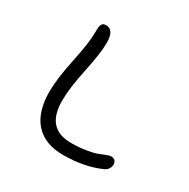

<svg xmlns="http://www.w3.org/2000/svg" viewBox="-137 -753 829 840"><g transform="rotate(30 278.0 -333.0)"><path d="M286.1 -40Q193.8 -40 145 -94Q96.2 -147.9 96.2 -251Q96.2 -315.9 118.2 -419.4Q140.1 -522.9 140.1 -574.2Q140.1 -594.7 141.4 -604Q142.6 -613.3 148.2 -619.6Q153.8 -626 166 -626Q207 -626 207 -560.1Q207 -508.3 185.5 -407.7Q164.1 -307.1 164.1 -244.1Q164.1 -103 289.1 -103Q331.5 -103 366 -108.9Q400.4 -114.7 417.7 -121.6Q435.1 -128.4 449.7 -134.3Q464.4 -140.1 472.2 -140.1Q484.9 -140.1 491.9 -133.1Q499 -126 499 -113.8Q499 -101.6 491.5 -90.8Q483.9 -80.1 471.2 -75.2Q391.6 -40 286.1 -40Z"/></g></svg>

Font: Shantell Sans Irregular
Style: Regular
Weight: 300
Designer: Stephen Nixon, Anya Danilova, Shantell Martin
Foundry: Arrow Type
Version: Version 1.006;[9816181b4]